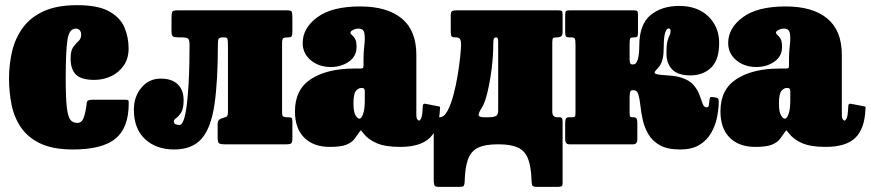

<svg xmlns="http://www.w3.org/2000/svg" viewBox="-20 -560 3379 745"><path d="M15 -255Q15 -311.5 27.5 -362.8Q40 -414 69.8 -454Q99.5 -494 150.8 -517Q202 -540 279 -540Q360 -540 403.2 -516Q446.5 -492 462.8 -453.8Q479 -415.5 479 -372Q479 -333 460.2 -305.8Q441.5 -278.5 411 -264.2Q380.5 -250 346 -250Q296 -250 275 -270.2Q254 -290.5 254 -333Q254 -363.5 264.2 -377.5Q274.5 -391.5 284.8 -400.8Q295 -410 295 -426Q295 -436 289.5 -442.5Q284 -449 274 -449Q248 -449 241.5 -404.2Q235 -359.5 235 -255Q235 -180.5 239.2 -143.8Q243.5 -107 253.2 -95Q263 -83 280 -83Q298 -83 305.8 -106.2Q313.5 -129.5 316.5 -160.5Q317.5 -168.5 323.5 -170.8Q329.5 -173 341 -173H464Q477 -173 478.2 -170.5Q479.5 -168 479.5 -157.5Q479 -63.5 427.8 -21.8Q376.5 20 263 20Q186 20 137.2 -3Q88.5 -26 61.8 -65Q35 -104 25 -153.2Q15 -202.5 15 -255Z M499.5 -135Q499.5 -185.5 529 -220.2Q558.5 -255 603.5 -255Q646.5 -255 669.5 -233Q692.5 -211 692.5 -171Q692.5 -138.5 683 -123.5Q673.5 -108.5 664 -102Q654.5 -95.5 654.5 -89Q654.5 -80 662.5 -77.5Q670.5 -75 675.5 -75Q686.5 -75 693.8 -97.5Q701 -120 705.2 -156.5Q709.5 -193 711.8 -235Q714 -277 714.8 -317Q715.5 -357 715.5 -386Q715.5 -407 708.8 -411Q702 -415 681 -415H674.5Q658 -415 651.8 -418.2Q645.5 -421.5 645.5 -439V-491Q645.5 -509.5 648.8 -514.8Q652 -520 670.5 -520H1091.5Q1109 -520 1111.8 -514.8Q1114.5 -509.5 1114.5 -492V-440Q1114.5 -424.5 1112 -419.8Q1109.5 -415 1097.5 -415H1095.5Q1082.5 -415 1078.5 -411.2Q1074.5 -407.5 1074.5 -391V-124Q1074.5 -111.5 1078.5 -108.2Q1082.5 -105 1094.5 -105H1095.5Q1108 -105 1111.2 -102.8Q1114.5 -100.5 1114.5 -88V-25Q1114.5 -8 1110.2 -4Q1106 0 1089.5 0H852.5Q835.5 0 830 -4Q824.5 -8 824.5 -26V-81Q824.5 -94.5 837.8 -99.8Q851 -105 860.5 -105H846.5Q856.5 -105 860.5 -108.2Q864.5 -111.5 864.5 -129V-383Q864.5 -403.5 862.5 -409.2Q860.5 -415 850.5 -415H844.5Q831.5 -415 828.5 -409.5Q825.5 -404 825.5 -390.5Q825.5 -244 812 -153.5Q798.5 -63 762 -21.5Q725.5 20 655.5 20Q586.5 20 543 -20Q499.5 -60 499.5 -135Z M1124.5 -128Q1124.5 -213.5 1187.5 -253.8Q1250.5 -294 1353.5 -294H1377.5Q1386 -294 1388.2 -296Q1390.5 -298 1390.5 -307V-332Q1390.5 -358 1393.8 -385Q1397 -412 1394 -430.5Q1391 -449 1371 -449Q1359.5 -449 1349.8 -443.8Q1340 -438.5 1340 -434Q1340 -428.5 1345.8 -424Q1351.5 -419.5 1357.5 -409.8Q1363.5 -400 1363.5 -378Q1363.5 -341.5 1333.8 -320.8Q1304 -300 1263.5 -300Q1217.5 -300 1186 -326.2Q1154.5 -352.5 1154.5 -393Q1154.5 -451 1211.2 -493Q1268 -535 1377.5 -535Q1482.5 -535 1539 -488.2Q1595.5 -441.5 1595.5 -347V-116Q1595.5 -101 1599.5 -96.5Q1603.5 -92 1606.5 -92Q1609.5 -92 1614.2 -101Q1619 -110 1620.5 -148.5Q1621 -160 1632 -157L1684 -147Q1688 -146 1687.5 -143.2Q1687 -140.5 1687 -135Q1684 -60.5 1647.8 -25.2Q1611.5 10 1532.5 10H1532Q1475 10 1441.5 -4.5Q1408 -19 1389 -44Q1383 -51.5 1381 -53.5Q1379 -55.5 1373 -45.5Q1364 -32 1354 -19.2Q1344 -6.5 1323 1.8Q1302 10 1259.5 10Q1196.5 10 1160.5 -25.8Q1124.5 -61.5 1124.5 -128ZM1351.5 -158Q1351.5 -126.5 1359.2 -113Q1367 -99.5 1374.5 -99.5Q1382.5 -99.5 1389 -118Q1395.5 -136.5 1395.5 -171V-205Q1395.5 -218.5 1386.5 -218.5H1380Q1371.5 -218.5 1361.5 -207.8Q1351.5 -197 1351.5 -158Z M2123 -397V-127Q2123 -105 2142 -105H2152Q2159 -105 2161 -100.5Q2163 -96 2163 -89V149.5Q2163 160.5 2159.2 162.8Q2155.5 165 2144 165H2062Q2048 165 2045.5 159.2Q2043 153.5 2042.5 141.5Q2041 87 2029 56.2Q2017 25.5 1990 12.8Q1963 0 1915.5 0H1910.5Q1862.5 0 1835.2 13Q1808 26 1796.2 57.5Q1784.5 89 1783 144.5Q1782.5 156 1779.8 160.5Q1777 165 1764 165H1680Q1667.5 165 1665.2 157.8Q1663 150.5 1663 139.5V-91Q1663 -99 1667.5 -102Q1672 -105 1686 -105Q1703 -105 1716.2 -129.5Q1729.5 -154 1739.5 -191.5Q1749.5 -229 1756 -269Q1762.5 -309 1765.8 -341Q1769 -373 1769 -385.5Q1769 -402.5 1764.5 -408.8Q1760 -415 1750.5 -415H1746.5Q1734.5 -415 1731.8 -419.5Q1729 -424 1729 -440V-500Q1729 -514.5 1734.8 -517.2Q1740.5 -520 1754 -520H2145Q2156.5 -520 2159.8 -517.2Q2163 -514.5 2163 -503V-436Q2163 -423 2157.2 -419Q2151.5 -415 2142 -415Q2130 -415 2126.5 -412.2Q2123 -409.5 2123 -397ZM1904 -415Q1899 -415 1896.5 -410.2Q1894 -405.5 1894 -389Q1894 -344.5 1887.8 -294.2Q1881.5 -244 1871.5 -202.2Q1861.5 -160.5 1849.5 -142Q1833.5 -117 1837.8 -111Q1842 -105 1858.5 -105H1879Q1892 -105 1902.5 -109Q1913 -113 1913 -130V-398Q1913 -415 1905.5 -415Z M2769 -164Q2768.5 -135.5 2762 -103.8Q2755.5 -72 2739.2 -43.8Q2723 -15.5 2694 2.2Q2665 20 2619 20Q2569.5 20 2540.2 3.5Q2511 -13 2495.8 -39.2Q2480.5 -65.5 2474 -95Q2467.5 -124.5 2464.8 -150.8Q2462 -177 2457 -193.5Q2452 -210 2439 -210H2437Q2428 -210 2425.8 -205.2Q2423.5 -200.5 2423 -184V-122Q2423 -110.5 2425.2 -107.8Q2427.5 -105 2435.5 -105H2437.5Q2448 -105 2450.5 -99Q2453 -93 2453 -82V-19.5Q2453 0 2436.5 0H2189.5Q2173 0 2173 -19.5V-82Q2173 -93 2175.5 -99Q2178 -105 2188.5 -105H2199.5Q2208 -105 2210.5 -107.8Q2213 -110.5 2213 -122V-388.5Q2213 -406 2210 -410.5Q2207 -415 2197 -415H2188.5Q2179 -415 2176 -419Q2173 -423 2173 -436V-503Q2173 -514.5 2176.5 -517.2Q2180 -520 2191 -520H2437.5Q2449 -520 2452.2 -517.2Q2455.5 -514.5 2455.5 -503V-436Q2455.5 -423 2453.2 -419Q2451 -415 2441.5 -415H2439.5Q2429.5 -415 2426.2 -412Q2423 -409 2423 -391V-329Q2423.5 -319.5 2425.2 -314.8Q2427 -310 2434.5 -310H2436.5Q2449 -310 2454.8 -329.2Q2460.5 -348.5 2460.5 -381Q2460.5 -465.5 2504 -501.2Q2547.5 -537 2615 -537Q2687 -537 2728.8 -496Q2770.5 -455 2770.5 -393.5Q2770.5 -327.5 2739.2 -297.5Q2708 -267.5 2659 -267.5Q2610.5 -267.5 2588.2 -290.5Q2566 -313.5 2566 -353Q2566 -385.5 2570 -400.5Q2574 -415.5 2578 -422.8Q2582 -430 2582 -440Q2582 -449.5 2574 -449.5Q2565.5 -449.5 2560.5 -431.5Q2555.5 -413.5 2555.5 -381Q2555.5 -350 2551.5 -333Q2547.5 -316 2540.8 -306.2Q2534 -296.5 2524.5 -286.5Q2516 -277.5 2523.5 -274Q2531 -270.5 2548 -269.2Q2565 -268 2585.5 -266.2Q2606 -264.5 2623 -259Q2656 -248.5 2671.8 -229.5Q2687.5 -210.5 2694.5 -190.8Q2701.5 -171 2706.5 -157.2Q2711.5 -143.5 2722.5 -143.5Q2729 -143.5 2730.2 -151Q2731.5 -158.5 2733.5 -175.5Q2734.5 -183 2738.2 -183.5Q2742 -184 2751 -182.5L2757 -181.5Q2766 -180 2767.5 -175.5Q2769 -171 2769 -164Z M2775.5 -128Q2775.5 -213.5 2838.5 -253.8Q2901.5 -294 3004.5 -294H3028.5Q3037 -294 3039.2 -296Q3041.5 -298 3041.5 -307V-332Q3041.5 -358 3044.8 -385Q3048 -412 3045 -430.5Q3042 -449 3022 -449Q3010.5 -449 3000.8 -443.8Q2991 -438.5 2991 -434Q2991 -428.5 2996.8 -424Q3002.5 -419.5 3008.5 -409.8Q3014.5 -400 3014.5 -378Q3014.5 -341.5 2984.8 -320.8Q2955 -300 2914.5 -300Q2868.5 -300 2837 -326.2Q2805.5 -352.5 2805.5 -393Q2805.5 -451 2862.2 -493Q2919 -535 3028.5 -535Q3133.5 -535 3190 -488.2Q3246.5 -441.5 3246.5 -347V-116Q3246.5 -101 3250.5 -96.5Q3254.5 -92 3257.5 -92Q3260.5 -92 3265.2 -101Q3270 -110 3271.5 -148.5Q3272 -160 3283 -157L3335 -147Q3339 -146 3338.5 -143.2Q3338 -140.5 3338 -135Q3335 -60.5 3298.8 -25.2Q3262.5 10 3183.5 10H3183Q3126 10 3092.5 -4.5Q3059 -19 3040 -44Q3034 -51.5 3032 -53.5Q3030 -55.5 3024 -45.5Q3015 -32 3005 -19.2Q2995 -6.5 2974 1.8Q2953 10 2910.5 10Q2847.5 10 2811.5 -25.8Q2775.5 -61.5 2775.5 -128ZM3002.5 -158Q3002.5 -126.5 3010.2 -113Q3018 -99.5 3025.5 -99.5Q3033.5 -99.5 3040 -118Q3046.5 -136.5 3046.5 -171V-205Q3046.5 -218.5 3037.5 -218.5H3031Q3022.5 -218.5 3012.5 -207.8Q3002.5 -197 3002.5 -158Z"/></svg>

Font: Besley* Condensed Fatface
Style: Regular
Weight: 900
Width: 3
Designer: Owen Earl
Foundry: indestructible type*
Version: Version 3.000; ttfautohint (v1.8.3)